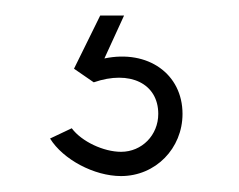

<svg xmlns="http://www.w3.org/2000/svg" viewBox="-20 -20 308 247"><path d="M135.7 206.5C180.2 206.5 214.8 170.9 214.8 126.5C214.8 75.2 170.4 43.5 114.3 55.2L139.6 0H108.9L75.2 68.4L100.6 85.9C147 69.8 183.6 87.4 183.6 126.5C183.6 153.8 162.6 175.3 135.7 175.3C113.3 175.3 85 162.1 72.3 145L44.4 158.2C61 185.1 101.1 206.5 135.7 206.5Z"/></svg>

Font: Now Light
Style: Regular
Weight: 300
Designer: Alfredo Marco Pradil
Foundry: Alfredo Marco Pradil
Version: Version 1.200;hotconv 1.0.109;makeotfexe 2.5.65596